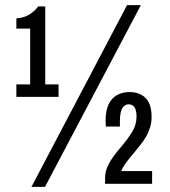

<svg xmlns="http://www.w3.org/2000/svg" viewBox="-20 -719 664 751"><path d="M103 12 477 -699H531L156 12ZM391 0V-22Q391 -46 400.5 -67Q410 -88 424.5 -108Q439 -128 455 -146Q481 -177 497.5 -204Q514 -231 514 -263Q514 -287 506.5 -299Q499 -311 483 -311Q471 -311 463 -302Q455 -293 452 -278.5Q449 -264 449 -248V-224H394Q394 -229 393.5 -235.5Q393 -242 393 -246Q393 -285 404.5 -310Q416 -335 437.5 -347Q459 -359 487 -359Q513 -359 532.5 -348.5Q552 -338 562.5 -317Q573 -296 573 -261Q573 -240 567 -220.5Q561 -201 551 -184Q541 -167 528.5 -151.5Q516 -136 504 -121Q489 -104 475.5 -86Q462 -68 454 -50H575V0ZM44 -340V-389H98V-607H44V-647Q60 -648 75 -653Q90 -658 104 -668.5Q118 -679 130 -694H157V-389H209V-340Z"/></svg>

Font: Archivo ExtraCondensed Medium
Style: Regular
Weight: 500
Width: 2
Designer: Hector Gatti
Foundry: Omnibus-Type
Version: Version 2.001